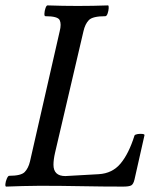

<svg xmlns="http://www.w3.org/2000/svg" viewBox="-22 -688 562 711"><path d="M1 3Q-3 3 -2 -7Q-1 -17 3.5 -27Q8 -37 12 -37Q56 -37 69.5 -51Q83 -65 89 -90L199 -572Q206 -599 199 -613.5Q192 -628 146 -628Q142 -628 142.5 -638Q143 -648 146.5 -658Q150 -668 154 -668Q182 -667 210.5 -666.5Q239 -666 266 -666Q294 -666 322 -666.5Q350 -667 378 -668Q381 -668 380.5 -658Q380 -648 376.5 -638Q373 -628 368 -628Q321 -628 307 -613.5Q293 -599 287 -572L182 -123Q176 -97 176 -78Q176 -36 220 -36L344 -43Q394 -46 424.5 -82.5Q455 -119 476 -186Q478 -190 487.5 -191.5Q497 -193 505.5 -192Q514 -191 513 -187L476 -23Q472 -6 464 -1.5Q456 3 434 3Q358 3 280.5 1.5Q203 0 125 0Q93 0 62 1Q31 2 1 3Z"/></svg>

Font: Junicode Two Beta Condensed Medium
Style: Italic
Weight: 500
Width: 3
Italic angle: -9°
Version: Version 1.053; ttfautohint (v1.8.4)